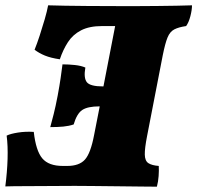

<svg xmlns="http://www.w3.org/2000/svg" viewBox="-23 -699 742 722"><path d="M-3 2Q4 -52 5.5 -101.5Q7 -151 2 -189Q16 -196 44.5 -200.5Q73 -205 104 -203Q112 -132 136 -103.5Q160 -75 213 -75H230Q275 -75 296.5 -99Q318 -123 331 -192L352 -299H351Q307 -299 286.5 -285.5Q266 -272 254 -231Q236 -225 215 -223Q194 -221 166 -221Q172 -243 179 -270.5Q186 -298 194 -340Q201 -378 205 -405.5Q209 -433 212 -457Q235 -457 258.5 -454.5Q282 -452 298 -445Q291 -406 303.5 -390Q316 -374 365 -374H366L410 -601H361Q313 -601 282 -585Q251 -569 232.5 -540.5Q214 -512 202 -476Q168 -481 146 -490Q124 -499 107 -512Q116 -534 126 -564.5Q136 -595 145 -626Q154 -657 158 -679Q187 -678 222 -677.5Q257 -677 307 -676.5Q357 -676 429 -676Q457 -676 493.5 -676Q530 -676 568.5 -676.5Q607 -677 641.5 -677.5Q676 -678 699 -679Q699 -662 693 -638.5Q687 -615 677 -601Q649 -597 632.5 -588.5Q616 -580 607 -558Q598 -536 589 -491L530 -187Q521 -141 521.5 -117.5Q522 -94 535 -85.5Q548 -77 574 -75Q575 -58 573.5 -37Q572 -16 567 3Q550 3 510 2.5Q470 2 421.5 1.5Q373 1 328.5 0.5Q284 0 258 0Q216 0 166.5 0.5Q117 1 72 1Q27 1 -3 2Z"/></svg>

Font: Vollkorn Black
Style: Italic
Weight: 900
Italic angle: -11°
Designer: Friedrich Althausen
Foundry: Friedrich Althausen
Version: Version 5.000; ttfautohint (v1.8.3)